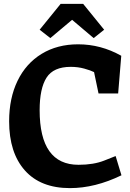

<svg xmlns="http://www.w3.org/2000/svg" viewBox="-20 -958 671 988"><path d="M27 -334Q27 -453 70.5 -542.5Q114 -632 194.5 -681Q275 -730 382 -730Q499 -730 604 -671L588 -477H487L464 -587Q446 -596 413.5 -605Q381 -614 344 -614Q255 -614 219.5 -558.5Q184 -503 184 -391Q184 -110 384 -110Q462 -110 517 -132Q572 -154 575 -155L605 -56Q469 10 340 10Q189 10 108 -81Q27 -172 27 -334ZM462 -762 351 -856 239 -762 184 -805 292 -938H408L516 -805Z"/></svg>

Font: Enriqueta
Style: Bold
Weight: 700
Designer: Viviana Monsalve, Gustavo Ibarra
Foundry: 72Puntos
Version: Version 2.000